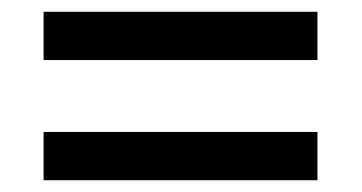

<svg xmlns="http://www.w3.org/2000/svg" viewBox="-20 -515 615 326"><path d="M54 -413V-495H519V-413ZM54 -209V-291H519V-209Z"/></svg>

Font: Noto Sans Symbols Medium
Style: Regular
Weight: 500
Version: Version 2.002